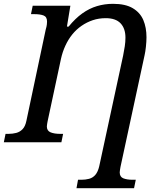

<svg xmlns="http://www.w3.org/2000/svg" viewBox="-41 -744 853 1004"><path d="M359 240 367 196H385Q406 196 425 191Q444 186 457.5 170.5Q471 155 478 125L603 -454Q608 -479 611.5 -502Q615 -525 615 -547Q615 -595 589.5 -622Q564 -649 512 -649Q476 -649 444.5 -638.5Q413 -628 385.5 -609Q358 -590 337 -564Q316 -538 301 -505.5Q286 -473 278 -437L208 -110Q207 -104 205.5 -96Q204 -88 204 -83Q204 -60 223.5 -52Q243 -44 274 -44H289L280 0H-21L-12 -44H3Q25 -44 44 -49Q63 -54 77 -68.5Q91 -83 97 -112L198 -589Q203 -606 204 -616Q205 -626 205 -631Q205 -656 187 -663Q169 -670 139 -670H121L130 -714H327L309 -605H318Q353 -648 389.5 -674Q426 -700 466 -712Q506 -724 550 -724Q615 -724 653.5 -701Q692 -678 708.5 -639Q725 -600 725 -549Q725 -527 722 -499.5Q719 -472 715 -455L589 129Q588 136 586.5 144Q585 152 585 157Q585 181 604 188.5Q623 196 652 196H669L660 240Z"/></svg>

Font: ET Text
Style: Italic
Weight: 470
Italic angle: -12°
Designer: Monotype Design Team
Foundry: Monotype Imaging Inc.
Version: Version 2.009